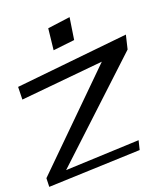

<svg xmlns="http://www.w3.org/2000/svg" viewBox="-235 -998 964 1136"><g transform="rotate(-15 247.0 -429.5)"><path d="M497 -32 506 -90 46 -30 582 -625 595 -713 -101 -579 -96 -500 416 -595 -79 -14 -76 40ZM291 -761 300 -899 161 -868 158 -734Z"/></g></svg>

Font: Gamestation Warped
Style: Regular
Weight: 400
Designer: Jonas Hecksher
Foundry: Jonas Hecksher, Playtypeª, e-types AS
Version: Version 1.003